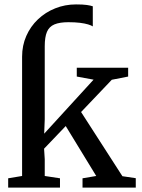

<svg xmlns="http://www.w3.org/2000/svg" viewBox="-20 -849 643 869"><path d="M17 0V-42L80 -52.5V-592.5Q80 -643 99 -686.2Q118 -729.5 151.8 -761.5Q185.5 -793.5 229.8 -811.2Q274 -829 324 -829Q355.5 -829 372.8 -826.5Q390 -824 400 -820.5V-729.5Q393.5 -734 378.8 -738.5Q364 -743 341.5 -745.8Q319 -748.5 289.5 -748.5Q250 -748.5 226.2 -738.5Q202.5 -728.5 192.5 -704.8Q182.5 -681 182.5 -640V-309L180 -244L403.5 -488.5L327.5 -502.5V-542.5H560V-502.5L486 -488L347 -342L534 -51.5L594.5 -42.5V0H353.5V-42L415.5 -52.5L277.5 -278.5L179.5 -176L182.5 -128.5V-52.5L251.5 -42V0Z"/></svg>

Font: Merriweather 48pt
Style: Regular
Weight: 400
Version: Version 2.100